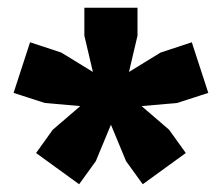

<svg xmlns="http://www.w3.org/2000/svg" viewBox="-20 -828 572 495"><path d="M345 -554.5 416 -493.5 459 -433.5 348 -353 305 -412.5 266 -506.5 227 -412.5 184 -353 73 -433.5 116 -493.5 187 -554.5 95.5 -562.5 15 -588.5 57.5 -719 138 -692.5 219.5 -642.5 197.5 -736V-808H334.5V-736L312.5 -642.5L394 -692.5L474.5 -719L517 -588.5L436.5 -562.5Z"/></svg>

Font: Encode Sans Black
Style: Regular
Weight: 900
Designer: Multiple Designers
Foundry: Impallari Type
Version: Version 3.002; ttfautohint (v1.8.3) -l 8 -r 50 -G 200 -x 14 